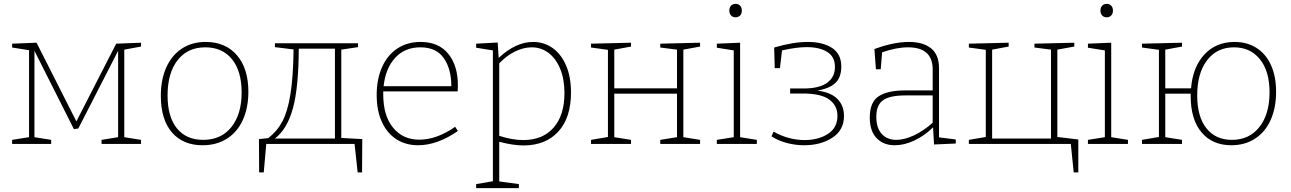

<svg xmlns="http://www.w3.org/2000/svg" viewBox="-20 -748 6713 998"><path d="M713 -526V-506L626 -490V-35L713 -21V0H508V-21L594 -35V-484L387 -80L364 -77L159 -484V-35L246 -21V0H43V-21L131 -35V-487L43 -501V-521L170 -526L377 -117L584 -521Z M1271 -271Q1271 -188 1242.5 -125Q1214 -62 1160 -27.5Q1106 7 1033 7Q931 7 873.5 -60Q816 -127 816 -250Q816 -335 844.5 -398Q873 -461 925.5 -495.5Q978 -530 1049 -530Q1152 -530 1211.5 -461Q1271 -392 1271 -271ZM851 -252Q851 -141 899.5 -81Q948 -21 1036 -21Q1130 -21 1183 -88Q1236 -155 1236 -267Q1236 -378 1186 -440Q1136 -502 1047 -502Q955 -502 903 -435Q851 -368 851 -252Z M1754 -31 1863 -25 1862 148H1839L1823 0H1364L1351 148H1327L1326 -25L1374 -30Q1420 -65 1447.5 -116.5Q1475 -168 1489.5 -257Q1504 -346 1506 -491L1409 -503V-523H1841V-503L1754 -490ZM1533 -495Q1532 -290 1502 -183Q1472 -76 1409 -28H1721V-495Z M2346 -89 2360 -67Q2253 7 2153 7Q2090 7 2041.5 -23.5Q1993 -54 1965.5 -113Q1938 -172 1938 -254Q1938 -337 1966 -399.5Q1994 -462 2045.5 -496Q2097 -530 2166 -530Q2260 -530 2310 -468.5Q2360 -407 2360 -305Q2360 -288 2359 -273H1972V-258Q1972 -147 2023 -84.5Q2074 -22 2159 -22Q2250 -22 2346 -89ZM1974 -300H2326Q2326 -389 2287 -445.5Q2248 -502 2165 -502Q2084 -502 2034 -447.5Q1984 -393 1974 -300Z M2948 -267Q2948 -136 2882 -64Q2816 8 2701 8Q2648 8 2575 -11V195L2677 209V230H2455V209L2542 194V-486L2455 -500V-521L2567 -527L2572 -447Q2661 -530 2751 -530Q2807 -530 2851.5 -499Q2896 -468 2922 -408.5Q2948 -349 2948 -267ZM2914 -264Q2914 -337 2891.5 -391Q2869 -445 2830.5 -473.5Q2792 -502 2744 -502Q2703 -502 2659.5 -481.5Q2616 -461 2575 -419V-42Q2642 -20 2700 -20Q2801 -20 2857.5 -84.5Q2914 -149 2914 -264Z M3619 -526V-506L3532 -490V-35L3619 -21V0H3412V-21L3499 -35V-261H3173V-35L3260 -21V0H3052V-21L3140 -36V-489L3052 -501V-521L3260 -526V-506L3173 -490V-289H3499V-490L3412 -501V-521Z M3827 -526V-35L3914 -21V0H3706V-21L3794 -35V-486L3706 -500V-521ZM3771 -693Q3771 -709 3780 -718.5Q3789 -728 3804 -728Q3818 -728 3827 -718.5Q3836 -709 3836 -693Q3836 -676 3826.5 -667Q3817 -658 3803 -658Q3789 -658 3780 -667.5Q3771 -677 3771 -693Z M4367 -145Q4367 -72 4307 -32.5Q4247 7 4160 7Q4115 7 4071 -4.5Q4027 -16 3990 -39L4001 -64Q4037 -43 4078.5 -31.5Q4120 -20 4162 -20Q4234 -20 4283.5 -52Q4333 -84 4333 -146Q4333 -199 4290.5 -230.5Q4248 -262 4152 -262H4087V-288H4156Q4238 -288 4279 -317.5Q4320 -347 4320 -400Q4320 -453 4280 -478Q4240 -503 4173 -503Q4120 -503 4045 -486L4034 -394H4007L4004 -501Q4102 -530 4179 -530Q4258 -530 4305.5 -498.5Q4353 -467 4353 -402Q4353 -348 4324 -318.5Q4295 -289 4229 -277Q4299 -268 4333 -233.5Q4367 -199 4367 -145Z M4861 -34 4948 -23V-2L4835 3L4830 -86Q4785 -42 4732.5 -17.5Q4680 7 4631 7Q4572 7 4536.5 -30Q4501 -67 4501 -137Q4501 -218 4548 -248Q4595 -278 4683 -278H4828V-387Q4828 -502 4700 -502Q4640 -502 4565 -476L4558 -388H4533L4525 -493Q4625 -530 4705 -530Q4779 -530 4820 -496.5Q4861 -463 4861 -393ZM4639 -21Q4681 -21 4731 -44.5Q4781 -68 4828 -110V-252H4687Q4605 -252 4570 -227Q4535 -202 4535 -141Q4535 -82 4563.5 -51.5Q4592 -21 4639 -21Z M5476 -490V-36L5585 -23V148H5561L5546 0H5016V-21L5104 -36V-489L5016 -501V-521L5223 -526V-506L5137 -490V-28H5443V-490L5357 -501V-521L5564 -526V-506Z M5756 -526V-35L5843 -21V0H5635V-21L5723 -35V-486L5635 -500V-521ZM5700 -693Q5700 -709 5709 -718.5Q5718 -728 5733 -728Q5747 -728 5756 -718.5Q5765 -709 5765 -693Q5765 -676 5755.5 -667Q5746 -658 5732 -658Q5718 -658 5709 -667.5Q5700 -677 5700 -693Z M6613 -271Q6613 -188 6585 -125Q6557 -62 6504 -27.5Q6451 7 6380 7Q6282 7 6225.5 -60Q6169 -127 6169 -250V-261H6037V-35L6124 -21V0H5916V-21L6004 -36V-489L5916 -501V-521L6124 -526V-506L6037 -490V-289H6171Q6180 -400 6240.5 -465Q6301 -530 6397 -530Q6462 -530 6511 -499Q6560 -468 6586.5 -409.5Q6613 -351 6613 -271ZM6579 -268Q6579 -378 6529 -440Q6479 -502 6394 -502Q6306 -502 6254.5 -435Q6203 -368 6203 -252Q6203 -141 6251 -81Q6299 -21 6383 -21Q6474 -21 6526.5 -88Q6579 -155 6579 -268Z"/></svg>

Font: Bitter Pro ExtraLight
Style: Regular
Weight: 275
Designer: Sol Matas, and Bitter project Authors
Foundry: Sol Matas
Version: Version 1.010